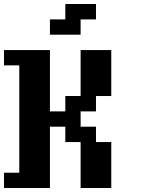

<svg xmlns="http://www.w3.org/2000/svg" viewBox="-20 -943 732 963"><path d="M0 0V-76.7H76.7V-615.2H0V-691.9H230.5V-384.3H307.6V-461.4H384.3V-691.9H538.1V-461.4H461.4V-384.3H384.3V-307.6H461.4V-230.5H538.1V0H384.3V-230.5H307.6V-307.6H230.5V0ZM230.5 -769V-845.7H307.6V-922.9H461.4V-845.7H384.3V-769Z"/></svg>

Font: Good Old DOS
Style: Regular
Weight: 400
Designer: Vasily Draigo
Foundry: Vasily Draigo
Version: 1.0